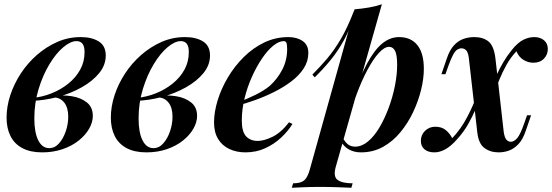

<svg xmlns="http://www.w3.org/2000/svg" viewBox="-20 -705 2605 906"><path d="M212 -6Q239 -6 259 -29Q279 -52 290.5 -86Q302 -120 302 -154Q302 -197 283.5 -220.5Q265 -244 236 -245L230 -251Q275 -258 318.5 -251Q362 -244 390 -221.5Q418 -199 418 -158Q418 -128 400.5 -97.5Q383 -67 351 -41.5Q319 -16 275 -1Q231 14 179 14Q123 14 85.5 -6Q48 -26 29.5 -63Q11 -100 11 -150Q11 -202 28.5 -255.5Q46 -309 78 -358Q110 -407 154 -445.5Q198 -484 250 -507Q302 -530 361 -530Q413 -530 446 -509.5Q479 -489 479 -443Q479 -398 448 -360Q417 -322 365.5 -293Q314 -264 252.5 -247.5Q191 -231 129 -229L133 -243Q179 -247 223 -264.5Q267 -282 302.5 -310.5Q338 -339 358.5 -376.5Q379 -414 379 -459Q379 -487 369 -499Q359 -511 341 -511Q313 -511 278.5 -482Q244 -453 213 -401.5Q182 -350 162 -284.5Q142 -219 142 -146Q142 -80 160.5 -43Q179 -6 212 -6Z M704 -6Q731 -6 751 -29Q771 -52 782.5 -86Q794 -120 794 -154Q794 -197 775.5 -220.5Q757 -244 728 -245L722 -251Q767 -258 810.5 -251Q854 -244 882 -221.5Q910 -199 910 -158Q910 -128 892.5 -97.5Q875 -67 843 -41.5Q811 -16 767 -1Q723 14 671 14Q615 14 577.5 -6Q540 -26 521.5 -63Q503 -100 503 -150Q503 -202 520.5 -255.5Q538 -309 570 -358Q602 -407 646 -445.5Q690 -484 742 -507Q794 -530 853 -530Q905 -530 938 -509.5Q971 -489 971 -443Q971 -398 940 -360Q909 -322 857.5 -293Q806 -264 744.5 -247.5Q683 -231 621 -229L625 -243Q671 -247 715 -264.5Q759 -282 794.5 -310.5Q830 -339 850.5 -376.5Q871 -414 871 -459Q871 -487 861 -499Q851 -511 833 -511Q805 -511 770.5 -482Q736 -453 705 -401.5Q674 -350 654 -284.5Q634 -219 634 -146Q634 -80 652.5 -43Q671 -6 704 -6Z M1099 -220Q1146 -238 1185.5 -257.5Q1225 -277 1252 -299Q1289 -332 1312 -376.5Q1335 -421 1335 -474Q1335 -497 1331 -504Q1327 -511 1319 -511Q1296 -511 1269 -489Q1242 -467 1216 -428.5Q1190 -390 1168.5 -342Q1147 -294 1134 -241Q1121 -188 1121 -136Q1121 -83 1141.5 -61.5Q1162 -40 1196 -40Q1225 -40 1265 -59Q1305 -78 1344 -128L1360 -120Q1340 -87 1307 -56Q1274 -25 1231.5 -5.5Q1189 14 1138 14Q1096 14 1062 -2Q1028 -18 1009 -49.5Q990 -81 990 -127Q990 -176 1007 -231.5Q1024 -287 1055.5 -340Q1087 -393 1130.5 -436Q1174 -479 1227 -504.5Q1280 -530 1341 -530Q1381 -530 1408 -511.5Q1435 -493 1435 -455Q1435 -416 1413 -382Q1391 -348 1353.5 -320Q1316 -292 1271.5 -270Q1227 -248 1182 -232Q1137 -216 1098 -206Z M1816 -484Q1794 -484 1767.5 -455Q1741 -426 1714 -375.5Q1687 -325 1663.5 -262Q1640 -199 1623 -130L1642 -234Q1677 -340 1712 -405Q1747 -470 1784 -500Q1821 -530 1863 -530Q1919 -530 1949.5 -492Q1980 -454 1980 -380Q1980 -334 1967 -281Q1954 -228 1929.5 -176Q1905 -124 1869 -80.5Q1833 -37 1786.5 -11.5Q1740 14 1683 14Q1651 14 1626 0Q1601 -14 1589 -39L1597 -56Q1609 -33 1623 -23Q1637 -13 1656 -13Q1687 -13 1716.5 -37.5Q1746 -62 1770.5 -103.5Q1795 -145 1814 -196Q1833 -247 1843.5 -300Q1854 -353 1854 -399Q1854 -447 1844 -465.5Q1834 -484 1816 -484ZM1653 -661Q1688 -664 1720.5 -669.5Q1753 -675 1782 -685L1565 80Q1551 128 1573 144Q1595 160 1644 160L1638 181Q1615 180 1574 178.5Q1533 177 1488 177Q1451 177 1413 178.5Q1375 180 1357 181L1363 160Q1399 160 1415 146.5Q1431 133 1441 98ZM1454 -353Q1492 -391 1524.5 -429.5Q1557 -468 1588 -520.5Q1619 -573 1650 -653L1653 -637Q1632 -568 1603 -515.5Q1574 -463 1539.5 -421Q1505 -379 1465 -340Z M2357 -82Q2361 -56 2369.5 -46Q2378 -36 2391 -36Q2405 -36 2420 -52.5Q2435 -69 2454 -124L2467 -161H2486L2461 -88Q2447 -46 2425.5 -24Q2404 -2 2380.5 6Q2357 14 2333 14Q2294 14 2266 -6.5Q2238 -27 2232 -82L2192 -434Q2188 -460 2179 -468.5Q2170 -477 2157 -477Q2148 -477 2138 -471Q2128 -465 2118 -446.5Q2108 -428 2095 -392L2082 -355H2063L2088 -428Q2102 -470 2123 -492Q2144 -514 2168.5 -522Q2193 -530 2217 -530Q2260 -530 2285.5 -509Q2311 -488 2318 -428ZM2417 -463Q2390 -435 2370 -399Q2350 -363 2335.5 -327Q2321 -291 2311 -261Q2311 -261 2301 -261.5Q2291 -262 2291 -262Q2296 -277 2304 -301Q2312 -325 2324.5 -353Q2337 -381 2355 -411.5Q2373 -442 2395 -469Q2423 -504 2449 -517Q2475 -530 2501 -530Q2529 -530 2547 -515Q2565 -500 2565 -474Q2565 -447 2546.5 -428Q2528 -409 2497 -409Q2472 -409 2450 -422.5Q2428 -436 2417 -463ZM2114 -53Q2155 -96 2184.5 -152.5Q2214 -209 2230 -255Q2230 -255 2239 -253.5Q2248 -252 2248 -252Q2239 -225 2224.5 -190.5Q2210 -156 2189 -119Q2168 -82 2137 -48Q2108 -15 2081.5 -0.5Q2055 14 2030 14Q2000 14 1983 -0.5Q1966 -15 1966 -40Q1966 -69 1986 -88Q2006 -107 2034 -107Q2064 -107 2083 -91.5Q2102 -76 2114 -53Z"/></svg>

Font: Playfair Display SemiBold
Style: Italic
Weight: 600
Italic angle: -14°
Designer: Claus Eggers Sørensen
Foundry: Claus Eggers Sørensen
Version: Version 1.203